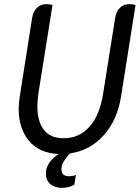

<svg xmlns="http://www.w3.org/2000/svg" viewBox="-20 -730 675 925"><path d="M633 -706 563 -264Q545 -151 479.5 -78Q414 -5 318 9Q301 25 288.5 45.5Q276 66 276 84Q276 119 311 119Q330 119 346 113L338 160Q313 175 279 175Q244 175 222.5 156.5Q201 138 201 106Q201 53 263 12Q169 8 119.5 -51.5Q70 -111 70 -205Q70 -231 75 -264L135 -645Q140 -674 157.5 -692Q175 -710 203 -710Q218 -710 233 -706L165 -280Q160 -243 160 -217Q160 -146 191 -105Q222 -64 287 -64Q362 -64 411.5 -120Q461 -176 477 -280L535 -645Q540 -674 557.5 -692Q575 -710 603 -710Q618 -710 633 -706Z"/></svg>

Font: Thasadith
Style: Bold Italic
Weight: 700
Italic angle: -9°
Designer: Cadson Demak Co.,Ltd.
Foundry: Cadson Demak Co.,Ltd.
Version: Version 1.000; ttfautohint (v1.6)